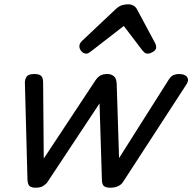

<svg xmlns="http://www.w3.org/2000/svg" viewBox="-20 -860 897 895"><path d="M146 15Q125 15 117 6.5Q109 -2 108 -23L96 -476Q96 -490 104 -502.5Q112 -515 140 -515Q162 -515 171.5 -506.5Q181 -498 181 -475L184 -121L424 -484Q436 -502 449 -508.5Q462 -515 481 -515Q498 -515 510.5 -505Q523 -495 524 -469L535 -123L766 -488Q777 -505 788.5 -510Q800 -515 814 -515Q842 -515 852 -501Q862 -487 850 -468L553 -11Q546 0 531 7.5Q516 15 494 15Q472 15 463.5 6.5Q455 -2 455 -23L444 -378L201 -11Q194 -1 181 7Q168 15 146 15ZM382 -610Q369 -610 359.5 -621Q350 -632 350 -644Q350 -653 354 -659Q358 -665 362 -669L520 -818Q534 -831 548 -835.5Q562 -840 578 -840Q591 -840 602.5 -833.5Q614 -827 620 -814L702 -661Q706 -654 707 -649Q708 -644 708 -639Q708 -627 693.5 -618.5Q679 -610 669 -610Q659 -610 653.5 -615Q648 -620 643 -626L557 -739L410 -625Q404 -621 397 -615.5Q390 -610 382 -610Z"/></svg>

Font: Playwrite AU TAS
Style: Regular
Weight: 400
Designer: Veronika Burian, José Scaglione
Foundry: TypeTogether
Version: Version 1.002